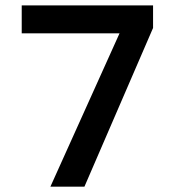

<svg xmlns="http://www.w3.org/2000/svg" viewBox="-20 -696 661 716"><path d="M294.9 0H168L425.8 -571.8H61V-675.8H550.8V-591.8Z"/></svg>

Font: Clear Sans Medium
Style: Regular
Weight: 500
Foundry: Intel Corporation
Version: Version 1.00